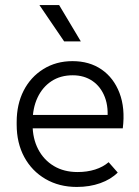

<svg xmlns="http://www.w3.org/2000/svg" viewBox="-20 -730 550 760"><path d="M284 10Q214 10 160 -21.5Q106 -53 76 -108.5Q46 -164 46 -237V-247Q46 -317 73.5 -371Q101 -425 151.5 -456.5Q202 -488 267 -488Q334 -488 382 -455Q430 -422 453 -362Q476 -302 466 -222H92V-275H432L404 -247Q411 -304 395 -345.5Q379 -387 346 -409.5Q313 -432 268 -432Q219 -432 183.5 -408.5Q148 -385 128.5 -343.5Q109 -302 109 -247V-237Q109 -182 131 -139.5Q153 -97 193 -73Q233 -49 287 -49Q325 -49 356.5 -59Q388 -69 410 -88L446 -47Q419 -20 377 -5Q335 10 284 10ZM234 -566 136 -710H214L300 -566Z"/></svg>

Font: SUSE Thin Light
Style: Regular
Weight: 300
Version: Version 1.000